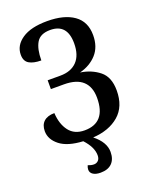

<svg xmlns="http://www.w3.org/2000/svg" viewBox="-170 -816 892 1125"><g transform="rotate(-20 276.0 -253.0)"><path d="M195 177Q195 165 201 151Q221 159 238 159Q254 159 265 148Q276 137 276 116Q276 65 225 10Q129 5 81 -33Q33 -71 33 -122Q33 -161 56 -182Q79 -203 122 -203Q126 -133 159 -90Q192 -47 255 -47Q388 -47 388 -202Q388 -270 349.5 -306Q311 -342 232 -342H151V-397H230Q297 -397 334 -435.5Q371 -474 371 -548Q371 -669 265 -669Q203 -669 179.5 -629.5Q156 -590 156 -519Q108 -519 81 -535Q54 -551 54 -591Q54 -649 109 -686.5Q164 -724 266 -724Q372 -724 432 -681.5Q492 -639 492 -555Q492 -482 451.5 -437Q411 -392 345 -375Q413 -365 462 -326Q511 -287 511 -203Q511 -103 449.5 -50Q388 3 287 9Q354 62 354 123Q354 168 329.5 193Q305 218 258 218Q229 218 212 207Q195 196 195 177Z"/></g></svg>

Font: Noto Serif NarrowSemiBold
Style: Regular
Weight: 600
Width: 4
Designer: Monotype Design Team
Foundry: Monotype Imaging Inc.
Version: Version 1.001